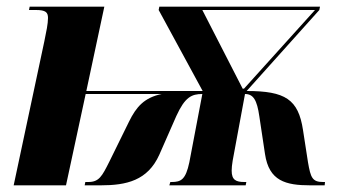

<svg xmlns="http://www.w3.org/2000/svg" viewBox="-20 -556 1043 576"><path d="M113 -432 21 0H178L237 -274H465C413 -263 389 -236 367 -191L308 -71C286 -27 277 -10 245 -10H236L234 0H282C359 0 423 -14 458 -92L509 -208C535 -265 555 -274 587 -274L548 -69C537 -17 523 -10 495 -10H491L488 0H717L719 -10H713C688 -10 675 -16 675 -44C675 -52 676 -62 678 -74L715 -274C740 -274 751 -256 758 -207L775 -94C787 -13 837 0 911 0H954L955 -10H949C917 -10 912 -23 904 -69L889 -166C875 -258 836 -283 720 -283L938 -526L940 -536H458L456 -526L588 -283H239L293 -536H69L67 -526H88C117 -526 124 -519 124 -502C124 -485 119 -461 113 -432ZM708 -290 587 -526H925L712 -290Z"/></svg>

Font: Noto Serif Display Condensed ExtraBold
Style: Italic
Weight: 800
Width: 3
Italic angle: -12°
Designer: Monotype Design Team
Foundry: Monotype Imaging Inc.
Version: Version 2.009